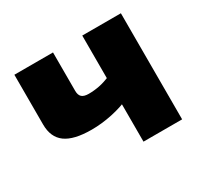

<svg xmlns="http://www.w3.org/2000/svg" viewBox="-112 -638 812 779"><g transform="rotate(-30 294.0 -248.5)"><path d="M217 -497V-317Q217 -297 227 -288Q237 -279 259 -279Q284 -279 309.5 -284Q335 -289 367 -303L386 -188Q343 -168 293.5 -157.5Q244 -147 197 -147Q114 -147 75 -175.5Q36 -204 36 -264V-497ZM535 -497V0H354V-497Z"/></g></svg>

Font: Exo 2 ExtraBold
Style: Regular
Weight: 800
Designer: Natanael Gama
Foundry: Natanael Gama
Version: Version 2.010